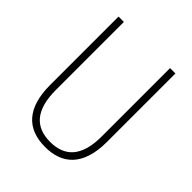

<svg xmlns="http://www.w3.org/2000/svg" viewBox="-202 -834 964 964"><g transform="rotate(45 280.0 -352.0)"><path d="M482 -228V-714H444V-229C444 -82 380 -26 280 -26C176 -26 116 -87 116 -231V-714H78V-229C78 -67 150 10 280 10C399 10 482 -56 482 -228Z"/></g></svg>

Font: Noto Sans Gujarati Condensed ExtraLight
Style: Regular
Weight: 200
Width: 3
Designer: Jelle Bosma - Monotype Design Team, Universal Thirst
Foundry: Monotype Imaging Inc.
Version: Version 2.106